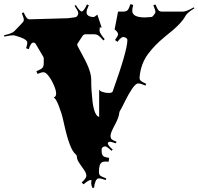

<svg xmlns="http://www.w3.org/2000/svg" viewBox="-71 -936 978 946"><path d="M580.6 -882.8Q580.6 -850.1 643.6 -850.1L672.4 -852.1Q677.7 -852.1 680.7 -855L687.5 -862.8Q694.8 -871.1 694.8 -877.9Q694.8 -884.8 684.6 -910.2L694.8 -914.1Q704.6 -890.6 710.4 -884.8Q716.3 -878.9 726.6 -878.9H830.6Q847.7 -878.9 883.8 -899.9L886.7 -895Q851.6 -874 842.3 -856.7Q833 -839.4 815.7 -820.8Q798.3 -802.2 779.1 -786.1Q759.8 -770 738 -752.2Q716.3 -734.4 696.3 -714.1Q676.3 -693.8 659.2 -670.9Q622.6 -622.6 616.7 -555.2V-550.8Q616.7 -543.5 622.8 -537.8Q628.9 -532.2 649.4 -522.9L645.5 -514.2Q622.1 -524.9 609.9 -524.9Q597.7 -524.9 580.1 -499Q562.5 -473.1 543.9 -435.1Q525.4 -397 518.6 -387.2Q516.6 -382.3 516.6 -379.9Q515.6 -358.9 494.6 -320.1Q473.6 -281.2 473.6 -267.8Q473.6 -254.4 479.7 -249.5Q485.8 -244.6 503.4 -237.8L499.5 -230Q475.1 -237.8 470.2 -237.8Q465.3 -237.8 460.4 -232.9V-230Q460.4 -219.2 484.4 -199.2L478.5 -192.9Q455.1 -214.8 447.5 -214.8Q439.9 -214.8 434.8 -210.4Q429.7 -206.1 429.7 -200.2V-191.9Q429.7 -167.5 445.8 -162.6Q453.6 -160.2 466.8 -158.2L464.4 -139.2Q458.5 -140.1 447.8 -140.1Q437 -140.1 429.9 -135.3Q422.9 -130.4 419.9 -119.6Q416.5 -105 416.5 -90.3Q416.5 -75.7 422.9 -70.6Q429.2 -65.4 452.6 -57.1L449.7 -48.8Q427.2 -57.1 416.5 -57.1Q405.8 -57.1 399.7 -42.5Q393.6 -27.8 392.6 -11.2L384.8 -9.8Q378.4 -22.9 378.4 -32.5Q378.4 -42 380.4 -47.9L374.5 -48.8Q365.2 -48.8 340.8 -27.8L331.5 -37.1Q354.5 -57.6 354.5 -70.1Q354.5 -82.5 343.8 -97.9Q333 -113.3 321 -130.6Q309.1 -147.9 308.3 -159.7Q307.6 -171.4 301.8 -175.8Q273.4 -197.8 247.1 -314.5Q235.8 -366.2 231.7 -377.4Q227.5 -388.7 224.9 -396.5Q222.2 -404.3 220.7 -408.4Q219.2 -412.6 216.3 -420.2Q213.4 -427.7 210.9 -432.4Q208.5 -437 205.6 -442.4Q199.7 -452.6 193.4 -456.1Q205.6 -459 205.6 -474.9Q205.6 -490.7 194.3 -516.6Q183.1 -542.5 168.7 -561.3Q154.3 -580.1 143.6 -580.1Q132.8 -580.1 113.8 -571.8L108.4 -585Q131.3 -594.2 137.9 -601.8Q144.5 -609.4 144.5 -622.1V-649.9Q144.5 -651.9 142.6 -655.8L104.5 -720.2Q100.1 -726.1 93.3 -726.1Q80.6 -726.1 70.8 -693.8L57.6 -698.2Q63.5 -717.3 63.5 -725.1Q63.5 -739.7 33 -751Q2.4 -762.2 -7.1 -762.2Q-16.6 -762.2 -49.3 -755.9L-51.3 -762.2Q-10.7 -771 0.5 -783.2L39.6 -824.2Q46.4 -831.1 46.4 -838.9Q46.4 -846.7 36.6 -871.1L45.4 -875Q55.2 -854 61 -847.4Q66.9 -840.8 74.7 -840.8L263.7 -846.2L300.8 -851.1Q305.7 -852.1 310.1 -857.9Q314.5 -863.8 314.5 -872.1Q314.5 -880.4 296.4 -907.2L302.7 -911.1Q320.3 -881.8 331.5 -878.9Q342.8 -881.8 357.4 -914.1L366.7 -910.2Q355.5 -887.2 355.5 -876Q355.5 -854 388.7 -852.1Q391.6 -852.1 395.5 -854L408.7 -863.8L429.7 -800.8Q429.2 -800.3 427.5 -799.8Q425.8 -799.3 424.8 -798.8L421.4 -805.2L419.4 -786.1Q419.4 -772 444.8 -743.2L438.5 -736.8Q421.4 -756.3 412.8 -761.7Q404.3 -767.1 394.5 -767.1H348.6Q342.8 -767.1 337.4 -761.2L311.5 -722.2Q309.6 -718.3 309.6 -715.6Q309.6 -712.9 312.5 -707Q315.4 -701.2 333.5 -667.7Q351.6 -634.3 357.4 -621.1Q378.4 -575.2 378.4 -544.7Q378.4 -514.2 379.9 -490.7Q381.3 -467.3 384.8 -436.5Q393.6 -365.7 417.5 -359.9V-495.1Q419.4 -488.3 433.6 -483.2Q447.8 -478 464.8 -478Q481.9 -478 484.4 -485.8Q556.6 -687.5 556.6 -738.8Q556.6 -745.6 549.8 -749V-750Q539.1 -753.9 536.6 -753.9Q525.9 -753.9 507.8 -730L495.6 -738.8Q510.7 -759.3 510.7 -767.1Q510.7 -774.9 501.5 -784.2L493.7 -791L510.7 -878.9H536.6Q550.3 -878.9 557.1 -885.3Q564 -891.6 571.8 -916L585.4 -911.1Q580.6 -894.5 580.6 -882.8Z"/></svg>

Font: Eater Caps
Style: Regular
Weight: 400
Version: Version 001.002